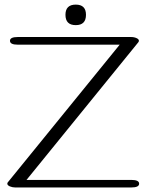

<svg xmlns="http://www.w3.org/2000/svg" viewBox="-20 -825 644 845"><path d="M313.5 -714.4Q268.1 -714.4 268.1 -759.8Q268.1 -804.7 313.5 -804.7Q358.4 -804.7 358.4 -759.8Q358.4 -714.4 313.5 -714.4ZM558.1 0H46.4Q34.7 0 22.9 -4.9Q12.2 -9.8 12.2 -16.6Q12.2 -20.5 14.6 -22.9L506.8 -628.4H58.1Q23.9 -628.4 23.9 -645.5Q23.9 -662.1 58.1 -662.1H557.1Q570.8 -662.1 582 -656.7Q591.3 -652.3 591.3 -645.5Q591.3 -642.6 588.9 -639.2L96.7 -33.2H558.1Q592.3 -33.2 592.3 -16.6Q592.3 0 558.1 0Z"/></svg>

Font: Gayathri Thin
Style: Regular
Weight: 100
Designer: Binoy Dominic <binoy.domenic@gmail.com>
Foundry: SMC
Version: Version 1.000